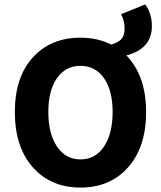

<svg xmlns="http://www.w3.org/2000/svg" viewBox="-20 -834 724 866"><path d="M47 -329Q47 -486 128 -575Q209 -664 343 -664Q420 -664 482 -633Q513 -642 527.5 -658Q542 -674 542 -705Q542 -740 526 -770L635 -814Q665 -773 665 -716Q665 -614 550 -584Q639 -492 639 -329Q639 -171 558 -79.5Q477 12 343 12Q209 12 128 -79.5Q47 -171 47 -329ZM488 -329Q488 -426 449 -481.5Q410 -537 343 -537Q276 -537 237 -481.5Q198 -426 198 -329Q198 -231 237 -173Q276 -115 343 -115Q410 -115 449 -173Q488 -231 488 -329Z"/></svg>

Font: Toshiba Sans
Style: Bold
Weight: 700
Designer: Paul D. Hunt
Foundry: Toshiba Corporation
Version: Version 2.020;PS 2.0;hotconv 1.0.86;makeotf.lib2.5.63406